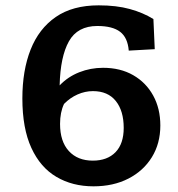

<svg xmlns="http://www.w3.org/2000/svg" viewBox="-20 -671 654 704"><path d="M322.8 12.2Q245.6 12.2 186.8 -22.5Q127.9 -57.1 95 -128.7Q62 -200.2 62 -310.1Q62 -412.6 92.3 -489.3Q122.6 -565.9 184.3 -608.6Q246.1 -651.4 341.8 -651.4Q407.2 -651.4 456.1 -637.9Q504.9 -624.5 542.5 -601.1L547.4 -490.7L452.1 -485.4Q448.2 -533.2 420.4 -554.4Q392.6 -575.7 336.9 -575.7Q264.2 -575.7 232.7 -519.5Q201.2 -463.4 198.7 -357.9Q229 -389.6 270.5 -406Q312 -422.4 357.9 -422.4Q421.4 -422.4 468.5 -395.3Q515.6 -368.2 541.7 -320.6Q567.9 -272.9 567.9 -210.9Q567.9 -145 536.9 -94.7Q505.9 -44.4 450.7 -16.1Q395.5 12.2 322.8 12.2ZM320.3 -82Q373.5 -82 403.6 -113Q433.6 -144 433.6 -202.1Q433.6 -264.6 404.5 -300.8Q375.5 -336.9 320.8 -336.9Q292 -336.9 264.4 -324.7Q236.8 -312.5 214.8 -290Q200.2 -259.3 200.2 -216.8Q200.2 -152.3 232.4 -117.2Q264.6 -82 320.3 -82Z"/></svg>

Font: Kameron
Style: Regular
Weight: 400
Designer: Vernon Adams
Foundry: Vernon Adams
Version: Version 1.100